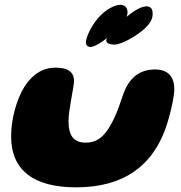

<svg xmlns="http://www.w3.org/2000/svg" viewBox="-20 -747 757 803"><path d="M366 -551.5C385 -557.5 406.5 -571 428 -588.5C427 -586.5 426 -584 425 -582C420.5 -566.5 439 -560 460.5 -560.5C493.5 -562 578 -609.5 605.5 -650.5C617.5 -667.5 619.5 -682.5 618 -697C617 -712.5 607 -720 594 -720.5C571 -721 538 -701 509.5 -676.5C511 -680 512 -683.5 512.5 -687C515.5 -704 510 -716.5 501 -722C480.5 -736.5 434.5 -717 400 -682C371.5 -653 345.5 -608 339.5 -575.5C336.5 -556.5 349 -547.5 366 -551.5ZM298 36.5C493 36.5 629 -49.5 684.5 -248C696 -288 709 -344.5 709 -374C709 -428 681 -456.5 628.5 -456.5C569 -456.5 531.5 -427 508 -382.5C490 -345 482 -307.5 465 -269C429 -187.5 396 -150.5 338.5 -150.5C288 -150.5 266.5 -179.5 266.5 -241.5C266.5 -285.5 289.5 -385.5 289.5 -408C289.5 -436.5 275.5 -464 212.5 -464C158 -464 117 -436.5 83.5 -386.5C47 -328 26.5 -245.5 26.5 -176.5C26.5 -33.5 123 36.5 298 36.5Z"/></svg>

Font: Gluten
Style: Bold Italic
Weight: 700
Italic angle: -13°
Designer: Tyler Finck
Foundry: Etcetera Type Company
Version: Version 0.920